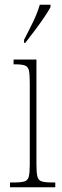

<svg xmlns="http://www.w3.org/2000/svg" viewBox="-20 -786 259 806"><path d="M22 0V-20H38Q69 -20 83 -24.5Q97 -29 101 -45Q105 -61 105 -96V-437Q105 -473 101.5 -489.5Q98 -506 85 -511Q72 -516 43 -516H37V-536H133V-96Q133 -61 137 -45Q141 -29 155 -24.5Q169 -20 199 -20H212V0ZM81 -619Q104 -663 120.5 -697.5Q137 -732 147 -766H192V-756Q183 -739 165 -712.5Q147 -686 126 -658Q105 -630 86 -606H81Z"/></svg>

Font: Noto Serif Georgian ExtraCondensed Thin
Style: Regular
Weight: 100
Width: 2
Designer: Monotype Design Team, Akaki Razmadze
Foundry: Google LLC
Version: Version 2.003; ttfautohint (v1.8.4.7-5d5b)